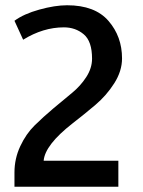

<svg xmlns="http://www.w3.org/2000/svg" viewBox="-20 -710 544 730"><path d="M35 0V-54Q35 -107 57 -154Q79 -201 111.5 -233Q144 -265 182.5 -297.5Q221 -330 253.5 -356.5Q286 -383 308 -417Q330 -451 330 -487Q330 -553 298.5 -579.5Q267 -606 223 -606Q144 -606 68 -559L35 -631Q70 -657 129.5 -673.5Q189 -690 235 -690Q341 -690 392.5 -630.5Q444 -571 444 -488Q444 -440 414.5 -393.5Q385 -347 342.5 -311Q300 -275 256 -241Q151 -159 146 -99H430V0Z"/></svg>

Font: Convergence
Style: Regular
Weight: 400
Designer: Nicolas Silva and John Vargas
Foundry: Nicolas Silva and Jonh Vargas
Version: Version 1.002